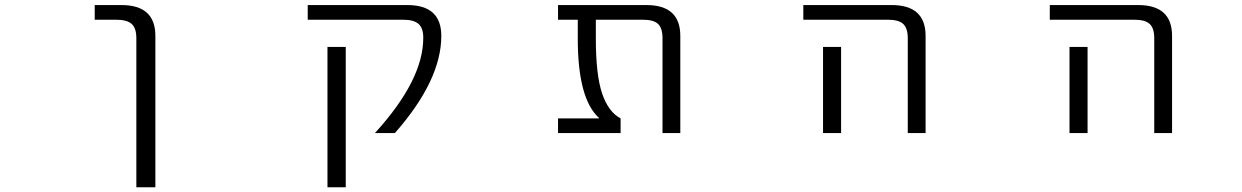

<svg xmlns="http://www.w3.org/2000/svg" viewBox="-20 -540 5040 779"><path d="M364.3 -460V-519.5H472.7Q610.4 -519.5 610.4 -394.5V219.7H533.2V-384.8Q533.2 -425.8 514.2 -442.9Q495.1 -460 451.2 -460Z M1308.6 219.7V-349.6H1382.8V219.7ZM1632.8 -519.5Q1770.5 -519.5 1770.5 -394.5Q1770.5 -213.9 1582 0H1501Q1698.2 -215.8 1697.3 -387.7Q1697.3 -425.8 1678.2 -442.9Q1659.2 -460 1615.2 -460H1228.5V-519.5Z M2740.2 0H2668V-384.8Q2668 -425.8 2649.9 -442.9Q2631.8 -460 2587.9 -460H2397.5V-382.8Q2397.5 -236.3 2422.9 -161.1Q2448.2 -85.9 2498 -59.6V0H2244.1V-59.6H2410.2V-61.5Q2324.2 -139.6 2324.2 -382.8V-460H2244.1V-519.5H2602.5Q2740.2 -519.5 2740.2 -394.5Z M3392.6 -349.6V-73.2V0H3319.3V-73.2V-349.6ZM3239.3 -460V-519.5H3597.7Q3735.4 -519.5 3735.4 -394.5V0H3663.1V-384.8Q3663.1 -425.8 3644.5 -442.9Q3626 -460 3582 -460Z M4392.6 -349.6V-73.2V0H4319.3V-73.2V-349.6ZM4239.3 -460V-519.5H4597.7Q4735.4 -519.5 4735.4 -394.5V0H4663.1V-384.8Q4663.1 -425.8 4644.5 -442.9Q4626 -460 4582 -460Z"/></svg>

Font: GenEi Gothic M SemiLight
Style: Regular
Weight: 350
Designer: o_tamon (Modified); [Source Han Sans]
Ryoko NISHIZUKA  (kana & ideographs); Paul D. Hunt (Latin, Greek & Cyrillic); Wenl
Version: Version 1.1a;Original Version 1.004